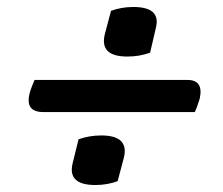

<svg xmlns="http://www.w3.org/2000/svg" viewBox="-20 -575 640 550"><path d="M298 -544Q328 -555 362 -555Q443 -555 426 -493L410 -424Q379 -413 345 -413Q265 -413 280 -476ZM79 -346H517Q564 -346 552 -292Q549 -283 545.5 -272.5Q542 -262 538 -254H104Q51 -254 65 -308Q67 -316 71 -326.5Q75 -337 79 -346ZM205 -176Q236 -187 270 -187Q350 -187 335 -124L317 -56Q287 -45 253 -45Q173 -45 188 -107Z"/></svg>

Font: Recursive Mn Csl St
Style: Italic
Weight: 400
Italic angle: -15°
Monospace: yes
Version: Version 1.079;hotconv 1.0.112;makeotfexe 2.5.65598; ttfautoh